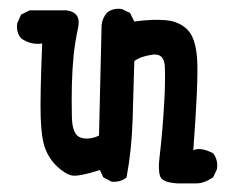

<svg xmlns="http://www.w3.org/2000/svg" viewBox="-20 -418 540 446"><path d="M392 8Q357 6 352 -8.5Q347 -23 350.5 -52Q354 -81 357 -116Q360 -151 362 -189.5Q364 -228 363 -261.5Q362 -295 334 -291Q306 -287 292 -276Q290 -208 288 -139.5Q286 -71 274 -6Q260 6 239 4L220 -6L212 -23Q162 -7 146.5 -10.5Q131 -14 112.5 -31.5Q94 -49 85 -73Q76 -97 74.5 -146Q73 -195 78 -317Q51 -313 29 -329Q17 -343 20 -364L29 -384L49 -394H135Q169 -389 161.5 -354Q154 -319 151 -289Q148 -259 147 -222.5Q146 -186 147 -145.5Q148 -105 167 -98.5Q186 -92 210 -103L216 -360Q218 -376 228 -388Q242 -400 263 -397L282 -388L292 -368Q335 -374 366 -371Q397 -368 416 -348.5Q435 -329 438 -279Q441 -229 429 -69Q446 -77 475 -62Q487 -47 484 -25L475 -6Q454 8 436.5 8Q419 8 392 8Z"/></svg>

Font: NaniFont Regular
Style: Regular
Weight: 400
Designer: Nanigashitei
Version: Version 1.036